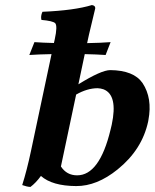

<svg xmlns="http://www.w3.org/2000/svg" viewBox="-20 -718 605 751"><path d="M277.8 -348.1 218.3 -66.9Q240.7 -32.2 281.7 -32.2Q369.1 -32.2 412.1 -209.5Q414.6 -220.2 417 -230Q441.9 -346.7 384.8 -368.7Q373.5 -372.6 361.3 -373Q320.8 -372.6 277.8 -348.1ZM286.6 -388.2Q375.5 -443.4 411.1 -443.8Q503.4 -442.9 537.6 -393.1Q576.7 -334 560.5 -248.5Q560.1 -245.1 559.6 -243.2Q536.1 -132.8 439.9 -55.2Q358.9 10.3 277.8 9.8Q184.1 9.3 140.1 -29.8Q120.1 -2.4 99.1 13.2Q85.4 12.7 66.9 5.9Q85.4 -52.7 101.1 -127L181.6 -506.3Q130.9 -505.4 94.7 -502.9L114.7 -553.2Q148.4 -550.8 190.9 -549.8L194.3 -564.9Q205.6 -616.7 195.8 -627.4Q186.5 -636.2 142.1 -640.1Q138.2 -654.3 146 -671.9Q271 -677.2 339.4 -698.2Q353.5 -696.3 352.5 -685.1Q352.1 -683.1 328.1 -583L320.8 -549.3Q375.5 -550.3 412.6 -553.2L393.1 -502.9Q356 -505.4 311.5 -506.3Z"/></svg>

Font: Linux Libertine Slanted O
Style: Bold Slanted
Weight: 700
Designer: Philipp H. Poll
Foundry: Philipp H. Poll
Version: Version 5.0.0